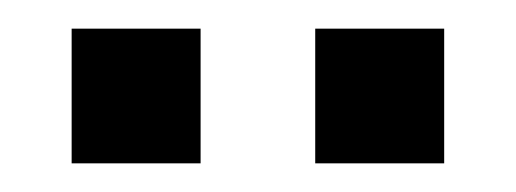

<svg xmlns="http://www.w3.org/2000/svg" viewBox="-20 -679 360 134"><path d="M120 -565V-659H30V-565ZM290 -565V-659H200V-565Z"/></svg>

Font: Gamestation Text
Style: Bold
Weight: 400
Designer: Jonas Hecksher
Foundry: Jonas Hecksher, Playtypeª, e-types AS
Version: Version 1.003